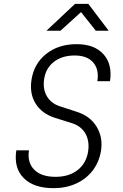

<svg xmlns="http://www.w3.org/2000/svg" viewBox="-20 -970 640 1000"><path d="M259 10Q155 10 103 -43Q51 -96 65 -187H131Q121 -124 158 -86.5Q195 -49 269 -49Q339 -49 384 -84Q429 -119 439 -181Q447 -236 424.5 -275Q402 -314 353 -329L267 -356Q198 -378 165.5 -430.5Q133 -483 144 -554Q157 -639 221 -689.5Q285 -740 379 -740Q472 -740 519 -687.5Q566 -635 553 -547H487Q497 -608 465.5 -644.5Q434 -681 369 -681Q304 -681 261.5 -648.5Q219 -616 210 -559Q202 -507 224 -469Q246 -431 293 -416L379 -388Q449 -366 483 -310.5Q517 -255 506 -184Q496 -125 462.5 -81.5Q429 -38 376.5 -14Q324 10 259 10ZM222 -810 371 -950H440L546 -810H479L402 -907L295 -810Z"/></svg>

Font: NKDuy Mono ExtraLight
Style: Italic
Weight: 200
Italic angle: -9°
Monospace: yes
Designer: NKDuy
Foundry: NKDuy
Version: Version 2.251; ttfautohint (v1.8.4.7-5d5b)